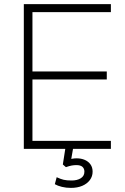

<svg xmlns="http://www.w3.org/2000/svg" viewBox="-20 -725 610 935"><path d="M96 0V-705H520V-666H138V-377H500V-338H138V-39H520V0ZM325 190Q302 190 281.5 185Q261 180 247 172L256 138Q275 147 290 150.5Q305 154 329 154Q356 154 373.5 143Q391 132 391 111Q391 96 381.5 87.5Q372 79 352 79Q341 79 329.5 81Q318 83 301 89L286 76L301 -20H339L326 55L308 53Q320 50 331.5 48Q343 46 353 46Q375 46 392.5 53.5Q410 61 420.5 75.5Q431 90 431 111Q431 134 417.5 152Q404 170 380.5 180Q357 190 325 190Z"/></svg>

Font: Nunito Sans 12pt ExtraLight 12pt ExtraLight
Style: Regular
Weight: 250
Version: Version 3.101;gftools[0.9.27]